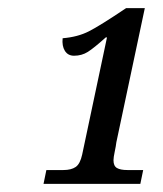

<svg xmlns="http://www.w3.org/2000/svg" viewBox="-20 -839 400 472"><path d="M94 -421H136Q155 -421 166 -428.5Q177 -436 182 -459L243 -747H240Q211 -721 196 -711.5Q181 -702 162 -702Q147 -702 139.5 -714Q132 -726 134 -745Q171 -748 198.5 -762Q226 -776 290 -819H336L266 -489Q265 -480 262 -466Q259 -452 259 -445Q259 -431 267.5 -426Q276 -421 293 -421H332L325 -387H87Z"/></svg>

Font: Noto Serif Narrow
Style: Italic
Weight: 400
Width: 4
Italic angle: -12°
Designer: Monotype Design Team
Foundry: Monotype Imaging Inc.
Version: Version 1.001